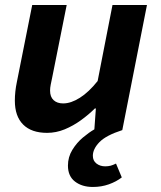

<svg xmlns="http://www.w3.org/2000/svg" viewBox="-20 -516 640 763"><path d="M349 227Q306 227 278 205.5Q250 184 250 142Q250 108 267.5 79.5Q285 51 309.5 30.5Q334 10 355 -2L361 -85H357Q333 -61 302 -38.5Q271 -16 237 -2Q203 12 167 12Q105 12 72 -21Q39 -54 39 -116Q39 -134 41 -152.5Q43 -171 47 -190L108 -496H245L187 -206Q184 -192 181.5 -179.5Q179 -167 179 -156Q179 -131 193 -118Q207 -105 231 -105Q262 -105 297.5 -127.5Q333 -150 368 -194L427 -496H564L466 1Q401 22 375 49Q349 76 349 103Q349 123 363.5 134Q378 145 398 145Q410 145 419.5 142.5Q429 140 441 134L464 189Q442 206 412.5 216.5Q383 227 349 227Z"/></svg>

Font: Source Code Pro ExtraLight
Style: Bold Italic
Weight: 700
Italic angle: -11°
Monospace: yes
Version: Version 1.016;hotconv 1.0.116;makeotfexe 2.5.65601